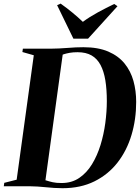

<svg xmlns="http://www.w3.org/2000/svg" viewBox="-40 -1006 755 1037"><path d="M83.5 -743H231.5Q280 -743.5 324.8 -747.2Q369.5 -751 410.5 -751Q490 -751 544.8 -727.5Q599.5 -704 632.8 -663Q666 -622 680.8 -568.8Q695.5 -515.5 695.5 -455.5Q695.5 -361 670.2 -276.8Q645 -192.5 594.8 -128Q544.5 -63.5 470 -26.5Q395.5 10.5 297.5 10.5Q275 10.5 252.2 9Q229.5 7.5 207 5.2Q184.5 3 163 1.5Q141.5 0 121 0H-19.5L-17 -18.5L50 -35.5L142.5 -707.5L81 -725ZM203 -15 166 -40.5Q192 -37 209 -31.5Q226 -26 244.5 -21.8Q263 -17.5 293 -17.5Q347.5 -17.5 388 -45Q428.5 -72.5 456.8 -118.8Q485 -165 502.8 -222.5Q520.5 -280 528.8 -341.8Q537 -403.5 537 -460Q537 -523 529 -572Q521 -621 503 -655Q485 -689 454.8 -706.5Q424.5 -724 379 -724Q355 -724 336.8 -720.8Q318.5 -717.5 305 -713.2Q291.5 -709 282.5 -705L301 -728.5ZM356.5 -797 268.5 -978 287.5 -986.5Q320 -963.5 350.8 -938.2Q381.5 -913 407.5 -888Q444 -915 488.5 -939.2Q533 -963.5 577 -984.5L594.5 -972.5L435.5 -797Z"/></svg>

Font: Merriweather 144pt
Style: Bold Italic
Weight: 700
Italic angle: -7.8°
Version: Version 2.101